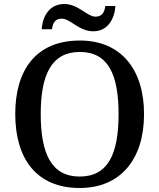

<svg xmlns="http://www.w3.org/2000/svg" viewBox="-20 -927 794 957"><path d="M445 -771C516 -771 551 -831 555 -897H505C501 -870 492 -844 456 -844C414 -844 371 -907 300 -907C228 -907 192 -848 188 -781H239C243 -808 251 -834 288 -834C331 -834 373 -771 445 -771ZM377 10C584 10 698 -137 698 -358C698 -580 584 -725 378 -725C161 -725 56 -580 56 -359C56 -137 161 10 377 10ZM377 -47C236 -47 183 -162 183 -358C183 -554 236 -668 378 -668C520 -668 571 -554 571 -358C571 -162 520 -47 377 -47Z"/></svg>

Font: Noto Serif Devanagari Medium
Style: Regular
Weight: 500
Designer: Universal Thirst, Indian Type Foundry and the Monotype Design Team
Foundry: Monotype Imaging Inc.
Version: Version 2.004